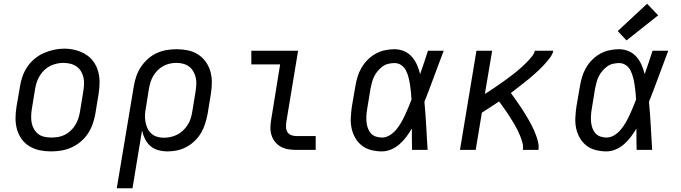

<svg xmlns="http://www.w3.org/2000/svg" viewBox="-20 -801 3640 1026"><path d="M253 8Q222 8 192.5 2Q163 -4 138 -19Q113 -34 96 -57.5Q79 -81 71 -109Q63 -137 63 -168Q63 -199 68 -230L87 -340Q91 -367 100.5 -393.5Q110 -420 126 -444Q142 -468 165 -487Q188 -506 214.5 -517.5Q241 -529 268 -535Q295 -541 323 -541Q354 -541 383 -533.5Q412 -526 437 -511Q462 -496 479 -472.5Q496 -449 504 -421Q512 -393 512 -362Q512 -331 507 -300L489 -190Q484 -163 474.5 -136.5Q465 -110 449 -86Q433 -62 410 -43Q387 -24 361 -12.5Q335 -1 307.5 3.5Q280 8 253 8ZM254 -66Q273 -66 291 -69Q309 -72 326 -80.5Q343 -89 357.5 -102.5Q372 -116 382 -132.5Q392 -149 398 -166.5Q404 -184 407 -202L425 -312Q428 -331 429 -350Q430 -369 426 -387Q422 -405 412.5 -420.5Q403 -436 388.5 -446Q374 -456 356 -460.5Q338 -465 319 -465Q301 -465 283 -461Q265 -457 248 -448.5Q231 -440 217 -426.5Q203 -413 193 -397Q183 -381 177 -363.5Q171 -346 168 -328L150 -218Q147 -199 146.5 -180Q146 -161 149.5 -143.5Q153 -126 162 -110.5Q171 -95 185 -84.5Q199 -74 217 -70Q235 -66 254 -66Z M604 205 695 -340Q699 -366 708 -392.5Q717 -419 732.5 -442.5Q748 -466 769.5 -485.5Q791 -505 817 -517Q843 -529 870 -533.5Q897 -538 923 -538Q954 -538 983.5 -532Q1013 -526 1037.5 -510.5Q1062 -495 1079 -471.5Q1096 -448 1104 -420Q1112 -392 1112 -361.5Q1112 -331 1107 -300L1089 -190Q1084 -165 1076 -139.5Q1068 -114 1054.5 -91Q1041 -68 1021 -48.5Q1001 -29 977 -16Q953 -3 927.5 2.5Q902 8 876 8Q850 8 826 1.5Q802 -5 784 -20.5Q766 -36 755 -58Q744 -80 739 -104L688 205ZM856 -65Q874 -65 892 -69Q910 -73 927 -81.5Q944 -90 958 -103.5Q972 -117 982.5 -133Q993 -149 998.5 -166.5Q1004 -184 1007 -202L1025 -312Q1028 -331 1029 -350Q1030 -369 1026 -386.5Q1022 -404 1013 -419.5Q1004 -435 990 -445.5Q976 -456 958.5 -460.5Q941 -465 922 -465Q905 -465 887 -461Q869 -457 852.5 -448Q836 -439 822.5 -425.5Q809 -412 799.5 -396Q790 -380 784.5 -362.5Q779 -345 776 -328L760 -227Q756 -208 755 -189Q754 -170 757 -151.5Q760 -133 767.5 -116.5Q775 -100 788 -88Q801 -76 818.5 -70.5Q836 -65 856 -65Z M1563 0Q1541 0 1520 -3.5Q1499 -7 1481.5 -16.5Q1464 -26 1451 -41.5Q1438 -57 1431.5 -76.5Q1425 -96 1425 -117.5Q1425 -139 1429 -161L1477 -457H1323V-530H1573L1510 -149Q1508 -135 1508.5 -120.5Q1509 -106 1516 -95Q1523 -84 1536 -79Q1549 -74 1563 -74H1667V0Z M2021 8Q1992 8 1964 1Q1936 -6 1914.5 -22.5Q1893 -39 1879 -63Q1865 -87 1859 -114.5Q1853 -142 1854.5 -171.5Q1856 -201 1860 -230L1879 -340Q1883 -365 1890.5 -390Q1898 -415 1911.5 -438.5Q1925 -462 1944.5 -481.5Q1964 -501 1987.5 -514Q2011 -527 2037 -532.5Q2063 -538 2088 -538Q2115 -538 2139.5 -527.5Q2164 -517 2181 -497.5Q2198 -478 2208.5 -454Q2219 -430 2225 -405Q2236 -436 2246.5 -467.5Q2257 -499 2267 -530H2351Q2325 -462 2300 -393.5Q2275 -325 2248 -257Q2254 -193 2257.5 -128.5Q2261 -64 2265 0H2182Q2181 -29 2181 -57.5Q2181 -86 2181 -114Q2167 -91 2151 -69.5Q2135 -48 2115 -30.5Q2095 -13 2070.5 -2.5Q2046 8 2021 8ZM2021 -66Q2043 -66 2063 -78.5Q2083 -91 2097.5 -108.5Q2112 -126 2123.5 -146Q2135 -166 2144.5 -186.5Q2154 -207 2162.5 -227.5Q2171 -248 2179 -269Q2178 -289 2176 -309Q2174 -329 2171 -348.5Q2168 -368 2163 -387.5Q2158 -407 2149.5 -424Q2141 -441 2125 -452.5Q2109 -464 2088 -464Q2072 -464 2055 -460Q2038 -456 2024 -445.5Q2010 -435 1998.5 -421.5Q1987 -408 1979.5 -392.5Q1972 -377 1967.5 -360.5Q1963 -344 1960 -328L1942 -218Q1939 -201 1938 -183.5Q1937 -166 1938.5 -149.5Q1940 -133 1945.5 -117Q1951 -101 1961.5 -89Q1972 -77 1988 -71.5Q2004 -66 2021 -66Z M2438 0 2526 -530H2610L2571 -299Q2584 -307 2596.5 -315Q2609 -323 2621 -331.5Q2633 -340 2645.5 -348.5Q2658 -357 2670 -365.5Q2682 -374 2694 -383Q2706 -392 2718 -401Q2730 -410 2741.5 -419.5Q2753 -429 2764 -439Q2775 -449 2786 -459.5Q2797 -470 2807 -481Q2817 -492 2826 -504Q2835 -516 2838 -530H2937Q2934 -515 2925 -501.5Q2916 -488 2905.5 -475.5Q2895 -463 2884 -451Q2873 -439 2861 -428Q2849 -417 2837 -406Q2825 -395 2812.5 -384.5Q2800 -374 2787 -364Q2774 -354 2761.5 -344Q2749 -334 2736 -324Q2723 -314 2710 -304Q2720 -291 2729.5 -277Q2739 -263 2749 -249Q2759 -235 2768 -221Q2777 -207 2786 -192.5Q2795 -178 2803.5 -163Q2812 -148 2820 -133Q2828 -118 2835 -102Q2842 -86 2847.5 -69.5Q2853 -53 2856.5 -35.5Q2860 -18 2857 0H2774Q2777 -19 2772 -37.5Q2767 -56 2760 -73.5Q2753 -91 2745 -107Q2737 -123 2727.5 -139Q2718 -155 2708.5 -170Q2699 -185 2689 -200Q2679 -215 2668 -230Q2657 -245 2647 -259Q2624 -244 2601 -228.5Q2578 -213 2555 -199L2522 0Z M3221 8Q3192 8 3164 1Q3136 -6 3114.5 -22.5Q3093 -39 3079 -63Q3065 -87 3059 -114.5Q3053 -142 3054.5 -171.5Q3056 -201 3060 -230L3079 -340Q3083 -365 3090.5 -390Q3098 -415 3111.5 -438.5Q3125 -462 3144.5 -481.5Q3164 -501 3187.5 -514Q3211 -527 3237 -532.5Q3263 -538 3288 -538Q3315 -538 3339.5 -527.5Q3364 -517 3381 -497.5Q3398 -478 3408.5 -454Q3419 -430 3425 -405Q3436 -436 3446.5 -467.5Q3457 -499 3467 -530H3551Q3525 -462 3500 -393.5Q3475 -325 3448 -257Q3454 -193 3457.5 -128.5Q3461 -64 3465 0H3382Q3381 -29 3381 -57.5Q3381 -86 3381 -114Q3367 -91 3351 -69.5Q3335 -48 3315 -30.5Q3295 -13 3270.5 -2.5Q3246 8 3221 8ZM3221 -66Q3243 -66 3263 -78.5Q3283 -91 3297.5 -108.5Q3312 -126 3323.5 -146Q3335 -166 3344.5 -186.5Q3354 -207 3362.5 -227.5Q3371 -248 3379 -269Q3378 -289 3376 -309Q3374 -329 3371 -348.5Q3368 -368 3363 -387.5Q3358 -407 3349.5 -424Q3341 -441 3325 -452.5Q3309 -464 3288 -464Q3272 -464 3255 -460Q3238 -456 3224 -445.5Q3210 -435 3198.5 -421.5Q3187 -408 3179.5 -392.5Q3172 -377 3167.5 -360.5Q3163 -344 3160 -328L3142 -218Q3139 -201 3138 -183.5Q3137 -166 3138.5 -149.5Q3140 -133 3145.5 -117Q3151 -101 3161.5 -89Q3172 -77 3188 -71.5Q3204 -66 3221 -66ZM3328 -585 3281 -635 3438 -781 3497 -719Z"/></svg>

Font: Iosevka Curly Slab ExObl
Style: Regular
Weight: 400
Width: 7
Italic angle: -9°
Monospace: yes
Designer: Belleve Invis
Foundry: Belleve Invis
Version: Version 11.1.0; ttfautohint (v1.8.3)